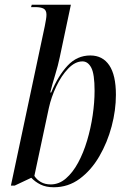

<svg xmlns="http://www.w3.org/2000/svg" viewBox="-20 -780 538 810"><path d="M207 10Q174 10 151 -1.5Q128 -13 112 -30L42 3H26L169 -670Q172 -686 174 -697.5Q176 -709 176 -718Q176 -737 164 -743.5Q152 -750 129 -750H111L114 -760H279L232 -538Q225 -504 213 -465Q201 -426 192 -390H196Q225 -460 265 -503Q305 -546 361 -546Q413 -546 441 -504.5Q469 -463 469 -380Q469 -315 451 -247Q433 -179 399 -120.5Q365 -62 316.5 -26Q268 10 207 10ZM194 -2Q229 -2 258 -27Q287 -52 309.5 -93.5Q332 -135 347.5 -187Q363 -239 371 -293.5Q379 -348 379 -397Q379 -468 365 -494.5Q351 -521 328 -521Q297 -521 268 -491Q239 -461 217.5 -415.5Q196 -370 186 -324L125 -38Q135 -22 152.5 -12Q170 -2 194 -2Z"/></svg>

Font: Noto Serif Display Condensed
Style: Italic
Weight: 400
Width: 3
Italic angle: -12°
Designer: Monotype Design Team
Foundry: Monotype Imaging Inc.
Version: Version 2.009